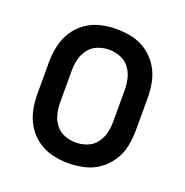

<svg xmlns="http://www.w3.org/2000/svg" viewBox="-104 -633 708 735"><g transform="rotate(20 250.0 -265.0)"><path d="M250 8Q283 8 315.5 0.5Q348 -7 375 -26.5Q402 -46 420 -74Q438 -102 444.5 -134.5Q451 -167 451 -200V-330Q451 -363 444.5 -395.5Q438 -428 420 -456Q402 -484 375 -503.5Q348 -523 315.5 -530.5Q283 -538 250 -538Q217 -538 185 -530.5Q153 -523 125.5 -503.5Q98 -484 80.5 -456Q63 -428 56 -395.5Q49 -363 49 -330V-200Q49 -167 56 -134.5Q63 -102 80.5 -74Q98 -46 125.5 -26.5Q153 -7 185 0.5Q217 8 250 8ZM250 -76Q227 -76 204.5 -84.5Q182 -93 167.5 -112Q153 -131 147.5 -154Q142 -177 142 -200V-330Q142 -353 147.5 -376Q153 -399 167.5 -418Q182 -437 204.5 -445.5Q227 -454 250 -454Q273 -454 295.5 -445.5Q318 -437 332.5 -418Q347 -399 352.5 -376Q358 -353 358 -330V-200Q358 -177 352.5 -154Q347 -131 332.5 -112Q318 -93 295.5 -84.5Q273 -76 250 -76Z"/></g></svg>

Font: Iosevka SS08 Medium
Style: Regular
Weight: 500
Monospace: yes
Designer: Belleve Invis
Foundry: Belleve Invis
Version: Version 3.4.3; ttfautohint (v1.8.3)